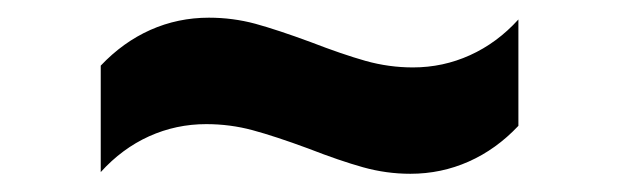

<svg xmlns="http://www.w3.org/2000/svg" viewBox="-20 -387 693 215"><path d="M213.9 -367.2Q240.7 -367.2 265.9 -360.4Q291 -353.5 328.1 -339.8Q363.3 -326.2 389.4 -318.8Q415.5 -311.5 442.4 -311.5Q476.1 -311.5 506.3 -325.2Q536.6 -338.9 560.5 -365.2V-246.1Q535.6 -219.7 504.9 -206.1Q474.1 -192.4 439.5 -192.4Q412.6 -192.4 386.5 -199.7Q360.4 -207 325.2 -220.7Q288.1 -234.4 262.9 -241.2Q237.8 -248 210.9 -248Q177.2 -248 147 -234.4Q116.7 -220.7 92.8 -194.3V-313.5Q117.7 -339.8 148.4 -353.5Q179.2 -367.2 213.9 -367.2Z"/></svg>

Font: Pretendard
Style: Bold
Weight: 700
Designer: Base glyphs from Inter by Rasmus Andersson; Hangeul glyphs from Noto Sans CJK(Source Han Sans) by Jang Soo-young and Kan
Foundry: Kil Hyung-jin
Version: Version 1.309